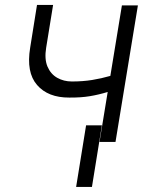

<svg xmlns="http://www.w3.org/2000/svg" viewBox="-20 -567 608 767"><path d="M530.9 -545.5 441.4 0H377.5L410.2 -199.6Q374.3 -188.6 338.6 -182.7Q302.9 -176.8 256.7 -177.2Q171.9 -176.8 128 -227.5Q84.2 -278.1 100.5 -376.4L127.8 -547.2H192.1L164.4 -376.4Q157 -331 169.7 -301Q182.5 -271 208.6 -256.2Q234.7 -241.5 267 -241.5Q310.7 -241.5 348 -247.5Q385.3 -253.6 420.8 -263.8L467 -545.5ZM387.1 -66.4 347.3 179.7H284.1L323.9 -66.4Z"/></svg>

Font: Inter UI Light
Style: Italic
Weight: 300
Italic angle: 9.39999°
Designer: Rasmus Andersson
Foundry: rsms
Version: 3.2;8d6f07862